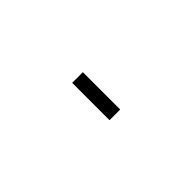

<svg xmlns="http://www.w3.org/2000/svg" viewBox="-5 -105 509 509"><g transform="rotate(-45 250.0 150.0)"><path d="M230 220V80H270V220Z"/></g></svg>

Font: Iosevka Curly Extralight
Style: Regular
Weight: 200
Monospace: yes
Designer: Belleve Invis
Foundry: Belleve Invis
Version: Version 22.1.2; ttfautohint (v1.8.4)